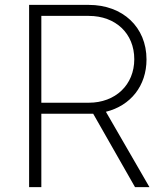

<svg xmlns="http://www.w3.org/2000/svg" viewBox="-20 -765 675 785"><path d="M99 0H149V-300H361L532 0H591L413 -308C514 -333 579 -414 579 -522C579 -654 482 -745 343 -745H99ZM149 -345V-700H343C453 -700 529 -628 529 -523C529 -418 452 -345 343 -345Z"/></svg>

Font: Mluvka ExtraLight
Style: Regular
Weight: 200
Designer: Modified by Jiří Krblich, Original typeface by Gumpita Rahayu
Foundry: Gumpita Rahayu & Jiří Krblich
Version: Version 2.000;Glyphs 3.1.1 (3134)